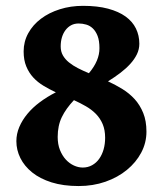

<svg xmlns="http://www.w3.org/2000/svg" viewBox="-20 -623 558 658"><path d="M188 -463.9Q188 -446.3 195.6 -433.1Q203.1 -419.9 216.3 -409.2Q229.5 -398.4 247.1 -389.4Q264.6 -380.4 284.7 -372.1Q321.3 -415.5 320.8 -458Q320.8 -483.4 314.5 -499.8Q308.1 -516.1 298.1 -525.6Q288.1 -535.2 275.4 -538.8Q262.7 -542.5 249.5 -542.5Q234.9 -542.5 223.6 -536.4Q212.4 -530.3 204.3 -519.5Q196.3 -508.8 192.1 -494.6Q188 -480.5 188 -463.9ZM340.3 -150.9Q340.3 -177.7 331.8 -197.8Q323.2 -217.8 308.6 -232.7Q293.9 -247.6 274.4 -258.8Q254.9 -270 233.4 -279.8Q206.1 -251 191.9 -221.7Q177.7 -192.4 177.7 -153.8Q177.7 -128.4 185.5 -108.9Q193.4 -89.4 205.8 -75.9Q218.3 -62.5 233.4 -55.7Q248.5 -48.8 263.7 -48.8Q281.2 -48.8 295.7 -56.9Q310.1 -64.9 319.8 -78.6Q329.6 -92.3 335 -110.8Q340.3 -129.4 340.3 -150.9ZM481.9 -171.9Q481.9 -133.8 464.1 -100.1Q446.3 -66.4 415 -40.8Q383.8 -15.1 341.3 -0.2Q298.8 14.6 249.5 14.6Q196.8 14.6 156.7 2Q116.7 -10.7 90.1 -32.2Q63.5 -53.7 49.8 -81.3Q36.1 -108.9 36.1 -139.2Q36.1 -164.1 46.1 -187.7Q56.2 -211.4 74 -232.9Q91.8 -254.4 116.7 -272.9Q141.6 -291.5 171.4 -306.6Q149.4 -316.9 129.4 -328.9Q109.4 -340.8 94.2 -357.2Q79.1 -373.5 70.1 -395.3Q61 -417 61 -446.8Q61 -480.5 76.9 -509.3Q92.8 -538.1 120.4 -558.8Q147.9 -579.6 185.1 -591.3Q222.2 -603 264.6 -603Q314 -603 350.3 -593.3Q386.7 -583.5 410.4 -566.4Q434.1 -549.3 445.8 -525.4Q457.5 -501.5 457.5 -473.1Q457.5 -454.1 449.2 -437Q440.9 -419.9 426.5 -404.1Q412.1 -388.2 392.6 -373.3Q373 -358.4 350.1 -344.2Q375.5 -332.5 399.4 -317.9Q423.3 -303.2 441.7 -283Q460 -262.7 470.9 -235.6Q481.9 -208.5 481.9 -171.9Z"/></svg>

Font: Gentium Book Basic
Style: Bold
Weight: 700
Designer: J. Victor Gaultney and Annie Olsen
Foundry: SIL International
Version: Version 1.102; 2013; Maintenance release